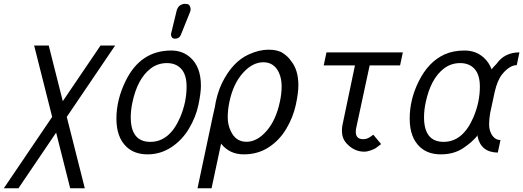

<svg xmlns="http://www.w3.org/2000/svg" viewBox="-25 -801 2763 1014"><path d="M72.3 193.4H-4.9L250.5 -183.6L155.3 -560.5H232.4L306.6 -266.6L505.9 -560.5H583L327.6 -183.6L422.9 193.4H345.7L271.5 -100.6Z M878.4 -622.6 908.7 -747.6Q915.5 -767.6 928.5 -774.2Q941.4 -780.8 948 -780.8Q954.6 -780.8 962.9 -779.8Q974.6 -778.3 978.8 -766.1Q982.9 -753.9 981.7 -748.8Q980.5 -743.7 980 -742.2Q979.5 -740.7 979.5 -739.7L930.2 -617.2Q922.4 -596.7 899.4 -596.7H896.5Q886.2 -598.1 883.8 -602.5Q876.5 -613.3 878.4 -622.6ZM879.4 -534.2Q939 -534.2 980.5 -497.1Q1036.1 -447.3 1036.1 -348.6Q1036.1 -309.6 1022.7 -246.1Q1009.3 -182.6 972.9 -121.6Q936.5 -60.5 879.4 -23.2Q822.3 14.2 754.6 14.2Q687 14.2 645.5 -23.4Q589.8 -73.7 589.8 -174.3Q589.8 -274.9 639.2 -375Q717.8 -534.2 879.4 -534.2ZM665.5 -182.1Q665.5 -51.8 769 -51.8Q870.6 -51.8 926.3 -181.2Q960.4 -260.7 960.4 -343.8Q960.4 -405.8 932.6 -436.8Q904.8 -467.8 856.4 -467.8Q808.1 -467.8 770.5 -439Q701.2 -385.7 674.8 -262.2Q665.5 -220.2 665.5 -182.1Z M1453.1 -263.7Q1462.4 -305.7 1462.4 -345.7Q1462.4 -385.7 1448.2 -417Q1422.9 -472.2 1365.7 -472.2Q1308.6 -472.2 1257.6 -415.3Q1206.5 -358.4 1186.5 -262.7Q1177.7 -220.7 1177.7 -181.4Q1177.7 -142.1 1193.4 -109.4Q1219.7 -52.2 1276.4 -52.2Q1333 -52.2 1382.8 -109.4Q1432.6 -166.5 1453.1 -263.7ZM1142.6 -42.5 1092.3 193.4H1018.1L1097.7 -182.1L1108.9 -231.9Q1120.1 -306.2 1147.9 -363.3Q1203.1 -475.1 1289.1 -513.7Q1343.8 -538.6 1393.3 -538.6Q1442.9 -538.6 1470.2 -519.8Q1497.6 -501 1510.3 -481.4Q1550.8 -433.6 1550.8 -350.6Q1550.8 -309.6 1536.9 -245.6Q1522.9 -181.6 1487.1 -121.1Q1451.2 -60.5 1394.5 -23.4Q1337.4 14.2 1262.2 14.2Q1187 14.2 1142.6 -42.5Z M1699.2 -524.4H2102.5L2087.9 -455.6H1927.2L1856.4 -126Q1854 -115.7 1854 -104Q1854 -65.9 1893.6 -65.9L1906.7 -67.4L1918.5 -71.3L1928.7 -77.1L1937.5 -83L1946.3 -89.8L1987.8 -40Q1964.4 -22 1958.5 -18.1Q1952.6 -14.2 1933.8 -7.1Q1915 0 1898.4 0Q1844.2 0 1804.2 -44.9Q1780.8 -70.8 1780.8 -110.8Q1780.8 -128.9 1783.7 -141.1L1849.6 -455.6H1684.6Z M2214.4 -182.1Q2214.4 -51.8 2317.9 -51.8Q2419.4 -51.8 2475.1 -181.2Q2509.3 -260.7 2509.3 -343.8Q2509.3 -405.8 2481.4 -436.8Q2453.6 -467.8 2405.3 -467.8Q2356.9 -467.8 2319.3 -439Q2250 -385.7 2223.6 -262.2Q2214.4 -220.2 2214.4 -182.1ZM2604 4.9Q2514.2 3.4 2497.1 -81.1L2498.5 -87.4Q2468.8 -49.8 2419.9 -17.8Q2371.1 14.2 2303.5 14.2Q2235.8 14.2 2194.3 -23.4Q2138.7 -73.7 2138.7 -174.3Q2138.7 -274.9 2185.5 -369.6Q2237.3 -475.1 2323.2 -513.7Q2368.7 -534.2 2428.2 -534.2Q2487.8 -534.2 2528.8 -497.6Q2557.1 -472.7 2571.3 -435.1Q2578.6 -444.8 2598.1 -464.8Q2640.6 -524.4 2718.3 -524.4L2704.1 -457Q2667 -457 2627.4 -409.2Q2601.6 -377.4 2587.4 -314.5L2563.5 -203.1Q2558.1 -170.9 2558.1 -144Q2558.1 -117.2 2568.8 -95.7Q2586.4 -61.5 2618.2 -61.5Z"/></svg>

Font: Tuffy
Style: Italic
Weight: 400
Italic angle: -12°
Designer: Thatcher Ulrich, Karoly Barta and Michael Everson
Version: Version 001.271